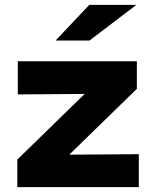

<svg xmlns="http://www.w3.org/2000/svg" viewBox="-20 -767 640 787"><path d="M51 0V-113L327 -382L53 -380V-516H541V-403L264 -133L549 -135V0ZM208 -601 346 -747H539L347 -601Z"/></svg>

Font: Red Hat Mono
Style: Regular
Weight: 300
Monospace: yes
Designer: Pentagram, MCKL
Foundry: Pentagram, MCKL
Version: Version 1.023